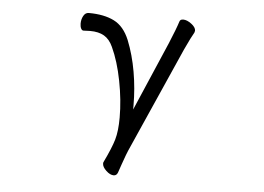

<svg xmlns="http://www.w3.org/2000/svg" viewBox="-49 -556 1098 799"><g transform="rotate(5 500.0 -156.5)"><path d="M670 -483Q673 -492 685 -492Q701 -492 719.5 -478Q738 -464 738 -450Q738 -448 736 -442Q725 -424 699 -368L504 72Q500 80 482 131L470 166Q465 179 453 179Q438 179 421.5 163.5Q405 148 405 134Q405 130 406 128Q436 66 446.5 30Q457 -6 457 -63Q457 -135 441.5 -215Q426 -295 399 -353Q385 -384 362 -397.5Q339 -411 303 -411Q286 -411 276 -410H275Q269 -410 265 -418Q261 -426 261 -438Q261 -456 269 -470.5Q277 -485 291 -485Q355 -485 397 -464Q439 -443 462 -387Q486 -327 498 -257.5Q510 -188 510 -118V-101L634 -389Q660 -451 670 -483Z"/></g></svg>

Font: Iansui
Style: Regular
Weight: 400
Designer: But Ko / Fontworks Inc.
Foundry: zi-hi.com / Fontworks Inc.
Version: Version 1.002